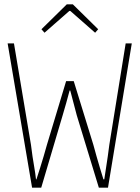

<svg xmlns="http://www.w3.org/2000/svg" viewBox="-20 -860 640 880"><path d="M127 0 15 -661H44L122 -196Q125 -170 129 -143.5Q133 -117 137.5 -91Q142 -65 145 -38H147Q156 -65 164 -91Q172 -117 180 -143.5Q188 -170 195 -196L283 -488H318L408 -196Q415 -170 422.5 -143.5Q430 -117 438 -90.5Q446 -64 454 -38H458Q462 -64 466 -90.5Q470 -117 474 -143.5Q478 -170 481 -196L556 -661H584L475 0H433L332 -331Q324 -360 317 -388Q310 -416 302 -445H299Q291 -416 283.5 -388Q276 -360 267 -331L169 0ZM184 -710 170 -726 286 -840H314L430 -726L416 -710L302 -810H298Z"/></svg>

Font: Source Code Pro ExtraLight
Style: Regular
Weight: 200
Monospace: yes
Designer: Paul D. Hunt, Teo Tuominen
Foundry: Adobe
Version: Version 1.026;hotconv 1.1.0;makeotfexe 2.6.0